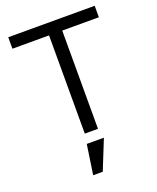

<svg xmlns="http://www.w3.org/2000/svg" viewBox="-170 -798 940 1148"><g transform="rotate(-20 300.0 -223.5)"><path d="M342 -625V0H258V-625H25V-698H575V-625ZM248 62H357L281 251H220Z"/></g></svg>

Font: Lilex Nerd Font
Style: Regular
Weight: 400
Designer: Mike Abbink, Paul van der Laan, Pieter van Rosmalen, Mikhael Khrustik
Foundry: Mikhael Khrustik
Version: Version 2.400; ttfautohint (v1.8.4.7-5d5b);Nerd Fonts 3.3.0